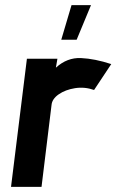

<svg xmlns="http://www.w3.org/2000/svg" viewBox="-20 -729 457 749"><path d="M23 0 85 -500H204L198 -465Q242 -505 296 -502.5Q350 -500 414 -479L347 -378Q310 -391 272.5 -385Q235 -379 209 -361Q183 -343 181 -319L142 0ZM219 -574 259 -709H335L279 -574Z"/></svg>

Font: Kulim Park
Style: Bold Italic
Weight: 700
Italic angle: -8°
Designer: Noponies / Dale Sattler
Foundry: Noponies
Version: Version 1.000; ttfautohint (v1.8.3)